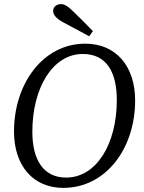

<svg xmlns="http://www.w3.org/2000/svg" viewBox="-20 -897 700 932"><path d="M287 15C496 15 636 -179 636 -409C636 -577 542 -685 394 -685C189 -685 48 -491 48 -259C48 -90 143 15 287 15ZM301 -35C188 -35 137 -125 137 -257C137 -471 236 -635 382 -635C497 -635 547 -547 547 -411C547 -198 448 -35 301 -35ZM431 -746C401 -777 370 -808 338 -839C310 -867 293 -877 276 -877C255 -877 238 -864 238 -844C238 -826 251 -808 288 -788C329 -766 371 -743 413 -721L431 -746Z"/></svg>

Font: Source Serif 4 Variable
Style: Italic
Weight: 400
Italic angle: -12°
Designer: Frank Grießhammer
Foundry: Adobe Systems Incorporated
Version: Version 4.004;hotconv 1.0.116;makeotfexe 2.5.65601